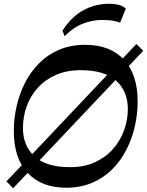

<svg xmlns="http://www.w3.org/2000/svg" viewBox="-20 -976 773 1009"><path d="M49 13.3 13.9 -22.9 696.7 -744.6 732.8 -709.4ZM327.3 10.5Q198.9 10.5 125.7 -66.6Q52.6 -143.6 52.6 -287.8Q52.6 -352.7 67.2 -417.3Q81.8 -482 111.2 -540.2Q140.6 -598.4 185.6 -643.7Q230.5 -688.9 290.8 -714.7Q351.2 -740.5 428 -740.5Q558.5 -740.5 630.9 -662.9Q703.4 -585.3 703.4 -442.5Q703.4 -378 688.8 -313Q674.2 -248 644.8 -190.2Q615.4 -132.3 570.6 -87.2Q525.8 -42.1 465 -15.8Q404.1 10.5 327.3 10.5ZM348 -97.5Q423 -97.5 479.7 -123.7Q536.5 -149.9 574.8 -194Q613.1 -238.1 632.5 -292.7Q651.9 -347.2 651.9 -403.9Q651.2 -497.7 589.8 -552.5Q528.4 -607.2 403.9 -607.2Q330.6 -607.2 274 -582.4Q217.4 -557.6 178.8 -514.9Q140.1 -472.1 120.4 -417.6Q100.6 -363.1 100.6 -302.9Q100.6 -209.1 162.2 -153.3Q223.8 -97.5 348 -97.5ZM319.7 -785.7 308.2 -814.9Q357 -890 419.8 -923.1Q482.6 -956.2 552.2 -956.2Q584.8 -956.2 606.8 -949.6Q628.7 -943.1 641.2 -930.7L610.9 -856.4Q595.8 -864 571.5 -867.6Q547.2 -871.2 517.1 -871.2Q464.5 -871.2 413.4 -850.8Q362.3 -830.3 319.7 -785.7Z"/></svg>

Font: Savate ExtraLight
Style: Italic
Weight: 200
Italic angle: -11°
Designer: Max Esnée
Foundry: Plomb Type
Version: Version 2.000